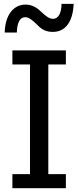

<svg xmlns="http://www.w3.org/2000/svg" viewBox="-20 -993 413 1013"><path d="M304.7 -972.7C304.2 -925.3 288.6 -893.6 259.8 -893.6C241.7 -893.6 223.6 -905.3 194.8 -933.1C169.4 -957 145 -968.8 114.3 -968.8C53.7 -968.8 6.8 -916.5 4.9 -821.3H68.8C70.3 -872.6 84.5 -902.3 113.3 -902.3C130.9 -902.3 149.9 -888.7 177.7 -860.8C201.7 -835.4 225.6 -824.7 258.8 -824.7C323.7 -824.7 364.3 -875.5 368.7 -972.7ZM327.6 -74.2H234.9V-652.8H327.6V-727.1H45.4V-652.8H138.2V-74.2H45.4V0H327.6Z"/></svg>

Font: SG Kara
Style: Regular
Weight: 400
Designer: Damoon Khanjanzadeh
Version: Version 1.000